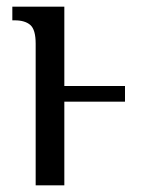

<svg xmlns="http://www.w3.org/2000/svg" viewBox="-20 -556 427 576"><path d="M87 -425Q87 -467 71 -481Q55 -495 24 -495H17V-536H173V-298H355V-251H173V0H87Z"/></svg>

Font: Noto Serif Cond
Style: Regular
Weight: 400
Width: 3
Designer: Monotype Design Team
Foundry: Monotype Imaging Inc.
Version: Version 1.001